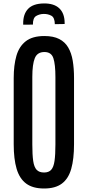

<svg xmlns="http://www.w3.org/2000/svg" viewBox="-20 -1078 506 1108"><path d="M234.4 9.8Q169.4 9.8 131.1 -18.6Q92.8 -46.9 75.9 -103.8Q59.1 -160.6 59.1 -245.6V-627.4Q59.1 -701.7 74.7 -755.9Q90.3 -810.1 128.9 -840.1Q167.5 -870.1 236.3 -870.1Q288.1 -870.1 321.5 -853Q355 -835.9 373.5 -804.2Q392.1 -772.5 399.7 -727.8Q407.2 -683.1 407.2 -627.4V-245.6Q407.2 -160.6 391.1 -103.8Q375 -46.9 337.2 -18.6Q299.3 9.8 234.4 9.8ZM234.4 -82.5Q261.2 -82.5 275.4 -98.1Q289.6 -113.8 294.7 -149.4Q299.8 -185.1 299.8 -244.6V-633.3Q299.8 -706.1 288.1 -741.9Q276.4 -777.8 236.3 -777.8Q195.3 -777.8 180.9 -742.4Q166.5 -707 166.5 -633.8V-244.6Q166.5 -184.6 171.6 -149.2Q176.8 -113.8 191.4 -98.1Q206.1 -82.5 234.4 -82.5ZM113.8 -935.5V-941.9Q113.3 -996.6 142.1 -1026.9Q170.9 -1057.1 231.9 -1058.1Q291 -1059.1 321.8 -1030.3Q352.5 -1001.5 353 -946.8V-939.5L296.4 -938.5Q295.9 -976.6 276.4 -987.3Q256.8 -998 231.9 -997.6Q208 -997.1 188.7 -985.8Q169.4 -974.6 169.9 -936Z"/></svg>

Font: Antonio Medium
Style: Regular
Weight: 500
Designer: Vernon Adams
Foundry: Vernon Adams
Version: Version 1.002